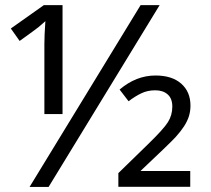

<svg xmlns="http://www.w3.org/2000/svg" viewBox="-20 -734 830 754"><path d="M606.9 -713.9 170.9 0H96.2L532.2 -713.9ZM152.3 -713.9H225.6V-286.1H154.3V-562Q154.3 -594.7 158.2 -650.9Q143.1 -637.2 131.8 -627.9Q120.6 -618.7 57.1 -573.2L22.5 -622.1ZM727.1 -0.5H444.8V-54.2L560.1 -166.5Q622.1 -226.6 639.4 -254.2Q656.7 -281.7 656.7 -315.4Q656.7 -347.2 638.4 -363.3Q620.1 -379.4 589.8 -379.4Q559.6 -379.4 535.2 -367.7Q510.7 -356 484.9 -336.4L449.7 -382.3Q514.6 -437.5 590.8 -437.5Q655.3 -437.5 691.7 -405.5Q728 -373.5 728 -319.3Q728 -296.9 721.9 -277.6Q715.8 -258.3 703.1 -238.5Q690.4 -218.8 670.2 -196.3Q649.9 -173.8 531.7 -62.5H727.1Z"/></svg>

Font: Noto Sans Historic
Style: Regular
Weight: 400
Designer: Monotype Design Team
Foundry: Monotype Imaging Inc.
Version: Version 0.71 uh